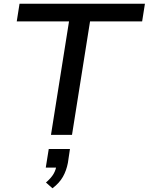

<svg xmlns="http://www.w3.org/2000/svg" viewBox="-20 -725 799 1032"><path d="M254 0 351 -610H70L85 -705H759L744 -610H464L367 0ZM262 287 227 256Q255 232 268 209.5Q281 187 284 161L303 176H226L242 76H356L345 150Q337 192 318 225.5Q299 259 262 287Z"/></svg>

Font: Nunito Sans 10pt SemiExpanded SemiBold
Style: Italic
Weight: 600
Width: 6
Italic angle: -9°
Designer: Vernon Adams
Foundry: Vernon Adams
Version: Version 3.101;gftools[0.9.27]